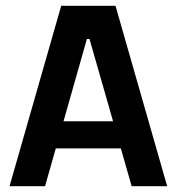

<svg xmlns="http://www.w3.org/2000/svg" viewBox="-20 -645 612 665"><path d="M13 0 192 -625H380L559 0H436L290 -510H281L136 0ZM110 -131V-225H463V-131Z"/></svg>

Font: Changa Medium
Style: Regular
Weight: 500
Designer: Eduardo Rodriguez Tunni
Foundry: Eduardo Rodriguez Tunni
Version: Version 3.003